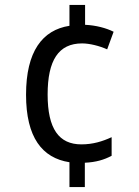

<svg xmlns="http://www.w3.org/2000/svg" viewBox="-20 -744 560 774"><path d="M323 -644V-724H260V-640C151 -623 85 -537 85 -362C85 -190 150 -107 260 -90V10H322V-88C367 -90 400 -100 430 -116V-191C393 -174 355 -162 308 -162C218 -162 172 -224 172 -363C172 -501 216 -569 311 -569C341 -569 381 -559 412 -545L438 -616C408 -631 367 -642 323 -644Z"/></svg>

Font: Noto Sans Malayalam SemiCondensed
Style: Regular
Weight: 400
Width: 4
Designer: Jelle Bosma - Monotype Design Team
Foundry: Monotype Imaging Inc.
Version: Version 2.104